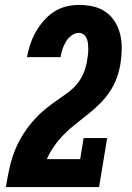

<svg xmlns="http://www.w3.org/2000/svg" viewBox="-20 -763 540 783"><path d="M4 0V-1Q8 -26 13 -51Q18 -76 24.5 -101Q31 -126 41 -150.5Q51 -175 64 -198Q77 -221 93 -242.5Q109 -264 127.5 -283.5Q146 -303 167 -320Q188 -337 210.5 -352.5Q233 -368 255 -384Q277 -400 294 -420.5Q311 -441 321 -465.5Q331 -490 335 -515Q337 -527 338.5 -538.5Q340 -550 340 -561.5Q340 -573 339 -584Q338 -595 334 -605Q330 -615 321.5 -622Q313 -629 302 -629Q286 -629 271.5 -618Q257 -607 248.5 -592.5Q240 -578 234.5 -562Q229 -546 227 -530H90Q95 -557 103.5 -582.5Q112 -608 125.5 -632Q139 -656 157.5 -677.5Q176 -699 199.5 -714.5Q223 -730 249.5 -736.5Q276 -743 302 -743Q332 -743 360.5 -736.5Q389 -730 412 -713.5Q435 -697 449.5 -673Q464 -649 470.5 -621Q477 -593 476.5 -562.5Q476 -532 471 -502Q466 -472 455.5 -443.5Q445 -415 427.5 -389Q410 -363 387.5 -340.5Q365 -318 340 -298Q315 -278 290 -258.5Q265 -239 242.5 -216.5Q220 -194 202 -168.5Q184 -143 171 -114H307L321 -200H417L384 0Z"/></svg>

Font: Iosevka Slab Heavy Oblique
Style: Regular
Weight: 900
Italic angle: -9°
Monospace: yes
Designer: Belleve Invis
Foundry: Belleve Invis
Version: Version 11.1.1; ttfautohint (v1.8.3)